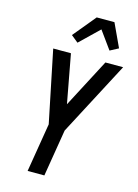

<svg xmlns="http://www.w3.org/2000/svg" viewBox="-142 -1054 812 1130"><g transform="rotate(15 264.0 -489.0)"><path d="M143 0 192 -297 102 -735H210L265 -439L420 -735H528L292 -286L245 0ZM231 -805 188 -840 302 -978H410L476 -836L425 -809L347 -917Z"/></g></svg>

Font: Iosevka SS18 Semibold
Style: Italic
Weight: 600
Italic angle: -9°
Monospace: yes
Designer: Belleve Invis
Foundry: Belleve Invis
Version: Version 25.1.1; ttfautohint (v1.8.4)